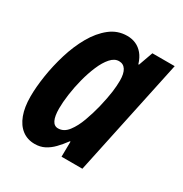

<svg xmlns="http://www.w3.org/2000/svg" viewBox="-138 -660 737 775"><g transform="rotate(30 231.0 -272.5)"><path d="M128.9 9.8Q94.7 9.8 70.1 -9Q45.4 -27.8 32.2 -63.2Q19 -98.6 19 -147.9Q19 -191.9 27.3 -245.8Q35.6 -299.8 52.2 -354.2Q68.8 -408.7 94.7 -454.1Q120.6 -499.5 155.8 -527.3Q190.9 -555.2 235.8 -555.2Q257.8 -555.2 276.1 -547.1Q294.4 -539.1 308.6 -522.2Q322.8 -505.4 331.1 -478H334L357.9 -544.9H461.9L346.2 0H249L250 -70.8H247.1Q229.5 -46.9 211.9 -28.8Q194.3 -10.7 174.3 -0.5Q154.3 9.8 128.9 9.8ZM179.2 -91.8Q206.1 -91.8 225.6 -117.2Q245.1 -142.6 258.5 -179.9Q272 -217.3 280.8 -252.9Q292 -300.3 295.9 -330.1Q299.8 -359.9 299.8 -383.8Q299.8 -416 289.1 -433.1Q278.3 -450.2 257.8 -450.2Q236.8 -450.2 219 -429.9Q201.2 -409.7 187.3 -377Q173.3 -344.2 163.3 -305.7Q153.3 -267.1 148.2 -229.7Q143.1 -192.4 143.1 -164.1Q143.1 -128.4 152.1 -110.1Q161.1 -91.8 179.2 -91.8Z"/></g></svg>

Font: Open Sans Condensed
Style: Italic
Weight: 400
Width: 3
Italic angle: -12°
Designer: Monotype Design Team
Foundry: Monotype Imaging Inc.
Version: Version 3.000